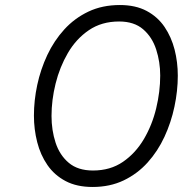

<svg xmlns="http://www.w3.org/2000/svg" viewBox="-20 -732 732 764"><path d="M348.5 12Q285.5 12 241 -11.5Q196.5 -35 168.8 -75.2Q141 -115.5 128 -166.5Q115 -217.5 115 -272Q115 -332 128.2 -394Q141.5 -456 168.2 -513Q195 -570 235.8 -614.8Q276.5 -659.5 331.8 -685.8Q387 -712 457 -712Q519.5 -712 563.5 -688.5Q607.5 -665 634.8 -624.8Q662 -584.5 674.8 -534.5Q687.5 -484.5 687.5 -431Q687.5 -370.5 674.2 -307.8Q661 -245 634.5 -187.8Q608 -130.5 567.5 -85.5Q527 -40.5 472.2 -14.2Q417.5 12 348.5 12ZM350 -53.5Q419 -53.5 469.2 -88Q519.5 -122.5 552.5 -178.5Q585.5 -234.5 601.5 -301Q617.5 -367.5 617.5 -431.5Q617.5 -485.5 601.5 -535Q585.5 -584.5 549.5 -615.5Q513.5 -646.5 454 -646.5Q384.5 -646.5 333.8 -612Q283 -577.5 250.2 -521.2Q217.5 -465 201.2 -399.2Q185 -333.5 185 -270.5Q185 -214 201.2 -164.2Q217.5 -114.5 253.8 -84Q290 -53.5 350 -53.5Z"/></svg>

Font: Overpass Light
Style: Italic
Weight: 300
Italic angle: -10°
Designer: Delve Withrington, Dave Bailey, Thomas Jockin
Foundry: Delve Fonts LLC
Version: Version 4.000; ttfautohint (v1.8.3)